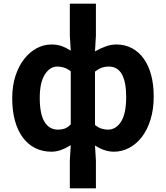

<svg xmlns="http://www.w3.org/2000/svg" viewBox="-20 -818 909 1053"><path d="M262 14Q213 14 173 -6Q133 -26 105 -64Q77 -102 62 -156Q47 -210 47 -279Q47 -348 65 -402.5Q83 -457 113 -495Q143 -533 181.5 -553.5Q220 -574 262 -574Q293 -574 317.5 -565.5Q342 -557 363 -543Q365 -542 365.5 -541.5Q366 -541 368 -540L363 -622V-798H506V-622L501 -536Q503 -537 503.5 -537.5Q504 -538 506 -539Q531 -553 560 -563.5Q589 -574 618 -574Q666 -574 704 -553.5Q742 -533 768.5 -496Q795 -459 809 -406.5Q823 -354 823 -289Q823 -217 805 -160.5Q787 -104 757 -65.5Q727 -27 687.5 -6.5Q648 14 605 14Q556 14 506 -17Q504 -18 503.5 -18.5Q503 -19 501 -20L506 62V215H363V62L368 -22Q366 -21 365.5 -20.5Q365 -20 363 -19Q341 -5 315 4.5Q289 14 262 14ZM501 -133Q503 -132 503.5 -131Q504 -130 506 -129Q523 -116 540.5 -111.5Q558 -107 572 -107Q616 -107 644 -151Q672 -195 672 -287Q672 -368 648.5 -410.5Q625 -453 576 -453Q559 -453 542 -448Q525 -443 506 -429Q504 -428 503.5 -427Q503 -426 501 -425ZM294 -453Q254 -453 226 -409.5Q198 -366 198 -281Q198 -193 224 -150Q250 -107 298 -107Q317 -107 332.5 -112Q348 -117 363 -131L368 -136V-427Q366 -428 365.5 -429Q365 -430 363 -431Q346 -443 328.5 -448Q311 -453 294 -453Z"/></svg>

Font: Kinto Sans
Style: Bold
Weight: 700
Designer: Authors: Ryoko NISHIZUKA  (kana & ideographs); Paul D. Hunt (Latin, Greek & Cyrillic); Wenlong ZHANG  (bopomofo); Sandol
Foundry: Adobe Systems Incorporated, ookami Inc.
Version: Version 0.001